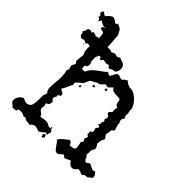

<svg xmlns="http://www.w3.org/2000/svg" viewBox="-169 -743 875 875"><g transform="rotate(45 268.5 -305.5)"><path d="M69 -616Q77 -615 84 -610.5Q91 -606 96 -601L109 -608Q127 -602 131.5 -594.5Q136 -587 144 -572Q144 -555 146 -537.5Q148 -520 148 -503Q144 -501 140.5 -498Q137 -495 137 -490L144 -479L139 -467Q142 -462 144.5 -457Q147 -452 147 -446Q147 -441 145 -437Q143 -433 141 -429L142 -412L141 -404Q147 -395 147 -385Q147 -377 145 -374Q143 -371 140.5 -370Q138 -369 136 -368Q134 -367 134 -364L135 -349L142 -347L155 -349Q159 -361 167.5 -370.5Q176 -380 187 -388.5Q198 -397 209 -404.5Q220 -412 229 -421Q234 -421 237 -417.5Q240 -414 245 -414L248 -415Q251 -418 253.5 -423.5Q256 -429 258.5 -434Q261 -439 264.5 -443Q268 -447 273 -447Q279 -447 284.5 -444Q290 -441 296 -441L301 -442Q305 -448 310 -451.5Q315 -455 321 -458Q337 -441 359 -441Q369 -441 381.5 -433.5Q394 -426 404.5 -414.5Q415 -403 421 -390Q427 -377 424 -367L428 -355L427 -338L433 -326L425 -310Q426 -302 429.5 -296.5Q433 -291 431 -283Q434 -277 435.5 -270Q437 -263 440 -257Q438 -252 434.5 -249.5Q431 -247 428 -243Q428 -229 424 -218Q424 -210 430 -205Q436 -200 436 -192L428 -179Q427 -173 427 -167Q427 -161 425 -156Q437 -144 437 -129Q431 -123 429.5 -118.5Q428 -114 428 -109.5Q428 -105 428 -99.5Q428 -94 426 -88L438 -73V-68L447 -59Q454 -59 458.5 -63.5Q463 -68 470 -69Q476 -64 483.5 -61.5Q491 -59 498 -55L508 -60Q513 -56 517.5 -50Q522 -44 522 -37Q522 -29 515 -25.5Q508 -22 504 -16Q497 -16 490 -14.5Q483 -13 479 -6Q471 -6 465 -9.5Q459 -13 452 -13L445 -12Q443 -7 439 -3.5Q435 0 430 3L421 4Q415 4 410.5 1Q406 -2 403 -6Q400 -10 398 -13Q396 -16 394 -16L367 -3L355 -13Q348 -11 341 -3Q334 5 327 5Q319 5 313 -1.5Q307 -8 301.5 -16Q296 -24 291.5 -30.5Q287 -37 282 -37Q288 -49 301.5 -60.5Q315 -72 326 -80L337 -75L342 -62Q350 -62 361.5 -64Q373 -66 373 -77Q373 -85 371 -93Q369 -101 368 -109L375 -118L368 -133Q371 -136 372 -140Q373 -144 374 -148L365 -154Q364 -159 364 -163.5Q364 -168 364 -173L372 -177L375 -185L370 -201L380 -213Q378 -218 373.5 -219.5Q369 -221 364 -221L372 -227V-238L377 -249L371 -259Q375 -264 375 -274V-278L363 -286L361 -292L364 -299L374 -307Q370 -320 375 -336L363 -343Q359 -353 358.5 -359Q358 -365 356.5 -368.5Q355 -372 350 -373Q345 -374 330 -374Q320 -374 311.5 -376.5Q303 -379 298 -390Q290 -382 283 -375Q276 -368 263 -375Q257 -369 251.5 -363Q246 -357 238 -353L232 -354Q221 -346 214.5 -343.5Q208 -341 204 -338Q200 -335 196.5 -328.5Q193 -322 187 -307Q179 -300 170.5 -293.5Q162 -287 156 -278L159 -268Q153 -258 146.5 -242Q140 -226 133 -219Q139 -211 152 -206Q153 -204 154 -201.5Q155 -199 155 -197Q155 -191 149 -189Q143 -187 141 -182L144 -173L138 -171L137 -161L139 -155L148 -146L144 -128L130 -120Q135 -109 134 -105Q133 -101 132 -89Q135 -82 138.5 -79.5Q142 -77 145 -75Q148 -73 151 -70Q154 -67 155 -60Q163 -60 171.5 -62Q180 -64 188 -64Q195 -64 201.5 -61.5Q208 -59 213 -55L226 -54L225 -64L231 -62L230 -55Q237 -50 241 -43Q238 -38 237 -32.5Q236 -27 235 -22L225 -27Q219 -21 212 -15.5Q205 -10 197 -6Q190 -8 183.5 -10.5Q177 -13 170 -13Q163 -13 156.5 -8.5Q150 -4 148 2Q138 -1 128.5 -1Q119 -1 111 -9L101 -6Q90 -14 77 -14Q69 -14 64 -12.5Q59 -11 59 -1L37 1Q32 -6 23.5 -11Q15 -16 15 -26Q15 -39 22.5 -50Q30 -61 42 -66Q48 -65 53.5 -61.5Q59 -58 65 -58Q77 -58 87 -66Q95 -78 95.5 -100.5Q96 -123 96 -137Q98 -142 100 -147.5Q102 -153 102 -158Q96 -163 94 -169.5Q92 -176 92 -183Q92 -202 94 -220.5Q96 -239 96 -258Q96 -275 91 -293L96 -306Q94 -311 92.5 -315.5Q91 -320 91 -325Q91 -327 94.5 -333.5Q98 -340 100 -343L92 -355Q92 -366 93.5 -376Q95 -386 96 -397Q91 -405 89 -415Q87 -425 87 -435Q87 -441 90.5 -446.5Q94 -452 94 -458L86 -463V-476Q86 -482 88.5 -487Q91 -492 94 -497Q92 -502 91.5 -506Q91 -510 91 -514Q91 -518 90.5 -522.5Q90 -527 86 -534L66 -538L67 -550L80 -554Q72 -554 67.5 -555Q63 -556 59.5 -558Q56 -560 52 -562Q48 -564 42 -567L38 -557L33 -555Q33 -567 20 -569L25 -576Q22 -580 18 -584Q14 -588 14 -593L22 -604L33 -594L41 -592Q52 -608 69 -616ZM221 -13 231 -20 237 -6 229 1H224ZM277 -364 286 -363V-353H275ZM225 -324 224 -334 229 -335 238 -330Q236 -328 232 -326.5Q228 -325 225 -324ZM189 -281H181L180 -285Q182 -287 183.5 -289.5Q185 -292 187 -294L190 -285ZM223 -507Q232 -503 239 -501Q246 -499 251 -496Q256 -493 259 -487Q262 -481 262 -469Q262 -464 259.5 -457Q257 -450 252 -447Q249 -444 245 -444Q241 -444 238 -444Q230 -441 224 -435L215 -439L213 -445L208 -446L198 -443Q193 -444 187 -445Q181 -446 176 -446L168 -435L160 -439V-445L156 -446Q151 -446 147.5 -444.5Q144 -443 139 -443Q133 -443 127 -447Q124 -445 122 -441.5Q120 -438 118 -435Q113 -437 109.5 -440Q106 -443 103 -447Q99 -446 95.5 -445Q92 -444 88 -444Q85 -446 81.5 -446.5Q78 -447 74 -449L67 -442Q60 -442 52 -448Q44 -448 39 -444Q30 -444 23 -454Q23 -458 22 -463.5Q21 -469 16 -471Q22 -475 23.5 -482Q25 -489 27 -496Q31 -498 34.5 -499Q38 -500 43 -500L48 -495L56 -504L66 -501L67 -502L75 -497Q79 -499 82.5 -500Q86 -501 90 -502L95 -497Q106 -497 112.5 -500Q119 -503 131 -501L143 -504L152 -500H169L177 -496Q187 -503 195 -503Q200 -503 203 -501.5Q206 -500 209 -500Q212 -500 216.5 -502.5Q221 -505 223 -507ZM61 -430 58 -432 62 -436 64 -434Z"/></g></svg>

Font: ErikasBuero
Style: Regular
Weight: 400
Designer: Peter Wiegel
Foundry: Peter Wiegel
Version: Version 1.006